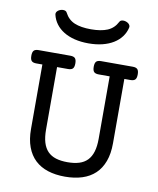

<svg xmlns="http://www.w3.org/2000/svg" viewBox="-89 -864 777 944"><g transform="rotate(10 300.0 -392.0)"><path d="M64.9 -513.2Q48.3 -513.2 41.3 -520.5Q34.2 -527.8 34.2 -546.4Q34.2 -564.9 41.3 -572.3Q48.3 -579.6 64.9 -579.6H223.1Q239.7 -579.6 246.8 -572.3Q253.9 -564.9 253.9 -546.4Q253.9 -527.8 246.8 -520.5Q239.7 -513.2 223.1 -513.2H168.5V-201.7Q168.5 -163.6 176.5 -137Q184.6 -110.4 200.9 -93.5Q217.3 -76.7 241.9 -69.1Q266.6 -61.5 299.8 -61.5Q333 -61.5 357.7 -69.1Q382.3 -76.7 398.7 -93.5Q415 -110.4 423.1 -137Q431.2 -163.6 431.2 -201.7V-513.2H376.5Q359.9 -513.2 352.8 -520.5Q345.7 -527.8 345.7 -546.4Q345.7 -564.9 352.8 -572.3Q359.9 -579.6 376.5 -579.6H534.7Q551.3 -579.6 558.3 -572.3Q565.4 -564.9 565.4 -546.4Q565.4 -527.8 558.3 -520.5Q551.3 -513.2 534.7 -513.2H504.4V-191.9Q504.4 -139.6 490.2 -101.6Q476.1 -63.5 449.7 -38.6Q423.3 -13.7 385.3 -1.5Q347.2 10.7 299.8 10.7Q252 10.7 214.1 -1.5Q176.3 -13.7 149.9 -38.6Q123.5 -63.5 109.4 -101.6Q95.2 -139.6 95.2 -191.9V-513.2ZM299.8 -725.1Q350.1 -725.1 382.1 -738.5Q414.1 -752 431.2 -785.2Q433.6 -790.5 438.7 -792.7Q443.8 -794.9 450.2 -794.9Q456.5 -794.9 463.1 -792.7Q469.7 -790.5 474.9 -786.6Q480 -782.7 482.7 -777.3Q485.4 -772 483.9 -765.6Q478 -740.2 462.6 -719.7Q447.3 -699.2 423.8 -684.8Q400.4 -670.4 369.1 -662.6Q337.9 -654.8 299.8 -654.8Q261.7 -654.8 230.5 -662.6Q199.2 -670.4 175.8 -684.8Q152.3 -699.2 137 -719.7Q121.6 -740.2 115.7 -765.6Q114.3 -772 116.9 -777.3Q119.6 -782.7 124.8 -786.6Q129.9 -790.5 136.5 -792.7Q143.1 -794.9 149.4 -794.9Q155.8 -794.9 160.9 -792.7Q166 -790.5 168.5 -785.2Q185.5 -752 217.5 -738.5Q249.5 -725.1 299.8 -725.1Z"/></g></svg>

Font: Courier Prime
Style: Regular
Weight: 400
Designer: Alan Dague-Greene
Foundry: Quote-Unquote Apps
Version: Version 1.203